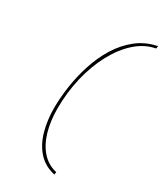

<svg xmlns="http://www.w3.org/2000/svg" viewBox="-237 -836 967 1142"><g transform="rotate(30 247.0 -265.0)"><path d="M142 -123Q142 -192 153.5 -271Q165 -350 190 -428Q215 -506 256 -573Q297 -640 356 -687Q415 -734 494 -750L491 -732Q419 -719 358.5 -665Q298 -611 253.5 -527.5Q209 -444 185 -342Q161 -240 161 -130Q161 -42 182 28.5Q203 99 244 144Q285 189 344 202L341 220Q270 204 226 154.5Q182 105 162 32.5Q142 -40 142 -123Z"/></g></svg>

Font: Georama Extra Expanded Thin
Style: Italic
Weight: 100
Width: 8
Italic angle: -9°
Designer: Jean-Baptiste Levee
Foundry: Production Type
Version: Version 1.000